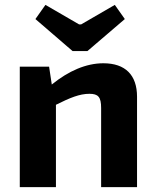

<svg xmlns="http://www.w3.org/2000/svg" viewBox="-20 -766 639 786"><path d="M277 -557H338L491 -688L450 -746L312 -666H304L166 -746L125 -688ZM181 -493H61V0H209V-337C267 -366 306 -382 346 -382C382 -382 394 -369 394 -324V0H541V-370C541 -459 493 -507 403 -507C333 -507 261 -476 192 -420Z"/></svg>

Font: SnT
Style: Bold
Weight: 700
Designer: Natanael Gama
Version: Version 1.001;PS 001.001;hotconv 1.0.70;makeotf.lib2.5.58329